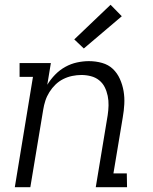

<svg xmlns="http://www.w3.org/2000/svg" viewBox="-20 -784 640 804"><path d="M42 0 118 -462H62V-520H193L178 -429Q192 -452 211 -471.5Q230 -491 253.5 -504Q277 -517 302.5 -522.5Q328 -528 352 -528Q381 -528 407.5 -520.5Q434 -513 452.5 -495.5Q471 -478 482 -453.5Q493 -429 497.5 -402.5Q502 -376 500.5 -348Q499 -320 494 -292L455 -58H511L512 0H381L431 -302Q434 -322 434.5 -342.5Q435 -363 431 -382.5Q427 -402 418.5 -419Q410 -436 395 -448Q380 -460 360.5 -465Q341 -470 321 -470Q302 -470 282.5 -466Q263 -462 245 -453Q227 -444 212.5 -430Q198 -416 187 -398.5Q176 -381 170 -362.5Q164 -344 161 -325L107 0ZM331 -581 291 -619 443 -764 490 -716Z"/></svg>

Font: Iosevka Etoile Light
Style: Italic
Weight: 300
Italic angle: -9°
Designer: Belleve Invis
Foundry: Belleve Invis
Version: Version 22.1.2; ttfautohint (v1.8.4)